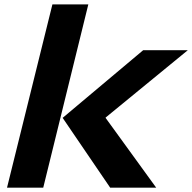

<svg xmlns="http://www.w3.org/2000/svg" viewBox="-20 -860 881 880"><path d="M384.8 -839.8 178.2 0H12.2L220.2 -839.8ZM463.9 -319.8 695.8 0H484.9L267.1 -319.8L636.2 -629.9H840.8L464.8 -321.8Z"/></svg>

Font: Sinkin Sans 700 Bold Italic
Style: Bold Italic
Weight: 700
Italic angle: -112°
Designer: Keith Bates
Foundry: K-Type
Version: Sinkin Sans (version 1.0)  by Keith Bates   •   © 2014   www